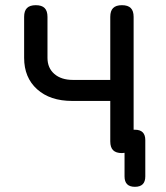

<svg xmlns="http://www.w3.org/2000/svg" viewBox="-20 -580 640 740"><path d="M450 10Q427 10 416 -1Q405 -12 405 -35V-191H258Q173 -191 123 -236Q73 -281 73 -357V-515Q73 -538 84 -549Q95 -560 118 -560Q141 -560 152 -549Q163 -538 163 -515V-357Q163 -318 189.5 -295Q216 -272 261 -272H405V-515Q405 -538 416 -549Q427 -560 450 -560Q473 -560 484 -549Q495 -538 495 -515V-80H500Q520 -80 530 -70Q540 -60 540 -40V100Q540 120 530 130Q520 140 500 140Q480 140 470 130Q460 120 460 100V9Q455 10 450 10Z"/></svg>

Font: Maple Mono NF CN
Style: Regular
Weight: 400
Monospace: yes
Designer: subframe7536
Version: Version 7.000